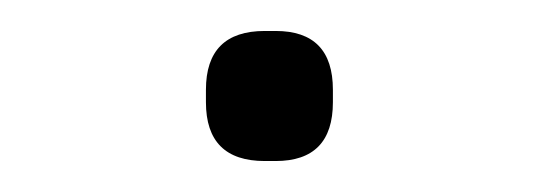

<svg xmlns="http://www.w3.org/2000/svg" viewBox="-20 -104 348 124"><path d="M113 -38V-46Q113 -84 151 -84H158Q195 -84 195 -46V-38Q195 0 158 0H151Q113 0 113 -38Z"/></svg>

Font: Krub Light
Style: Regular
Weight: 300
Designer: Ekaluck Peanpanawate
Foundry: Cadson Demak Co.,Ltd.
Version: Version 1.000; ttfautohint (v1.6)